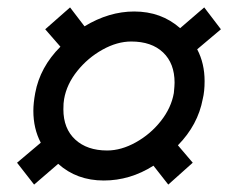

<svg xmlns="http://www.w3.org/2000/svg" viewBox="-20 -591 616 518"><path d="M26 -152 90 -206Q70 -244 70 -292Q70 -313 75 -340Q88 -410 143 -465L102 -512L169 -571L208 -520Q274 -560 342 -560Q415 -560 466 -515L531 -571L576 -512L512 -458Q532 -420 532 -372Q532 -344 527 -324Q514 -254 460 -199L500 -152L434 -93L394 -144Q331 -104 260 -104Q187 -104 137 -149L72 -93ZM449 -340Q451 -360 451 -368Q451 -420 420 -449.5Q389 -479 334 -479Q296 -479 256.5 -457Q217 -435 188.5 -399.5Q160 -364 153 -324Q151 -314 151 -296Q151 -244 183 -214.5Q215 -185 269 -185Q307 -185 346.5 -207Q386 -229 414 -264.5Q442 -300 449 -340Z"/></svg>

Font: Decalotype Medium Italic
Style: Regular
Weight: 500
Italic angle: -12°
Designer: Alfredo Marco Pradil
Foundry: Alfredo Marco Pradil
Version: Version 1.0